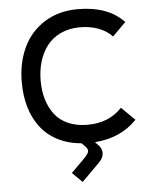

<svg xmlns="http://www.w3.org/2000/svg" viewBox="-57 -687 732 930"><g transform="rotate(-5 309.0 -222.0)"><path d="M522.9 -146 587.9 -82Q508.8 0 384.8 8.8V11.2L395 21Q415 40 415.5 63Q416 85.9 395 107.9L307.1 195.8L258.8 147.9L321.8 85Q342.3 64.5 345.7 52.7Q349.1 41 335.9 26.9L317.9 8.8Q252.4 2.9 201.9 -23.4Q151.4 -49.8 119.4 -92.3Q87.4 -134.8 71.3 -189.7Q55.2 -244.6 55.2 -310.1Q55.2 -404.3 89.8 -478.5Q124.5 -552.7 193.4 -596.4Q262.2 -640.1 356 -640.1Q502.9 -640.1 580.1 -558.1L515.1 -493.2Q489.3 -521.5 447.8 -536.9Q406.2 -552.2 356 -551.8Q304.7 -551.3 264.2 -532Q223.6 -512.7 198.2 -479.5Q172.9 -446.3 159.9 -403.1Q147 -359.9 147 -310.1Q147 -261.2 158.9 -220.5Q170.9 -179.7 195.1 -147.2Q219.2 -114.7 260 -96.4Q300.8 -78.1 355 -78.1Q459.5 -78.1 522.9 -146Z"/></g></svg>

Font: Sinkin Sans 400 Regular
Style: Regular
Weight: 400
Designer: Keith Bates
Foundry: K-Type
Version: Sinkin Sans (version 1.0)  by Keith Bates   •   © 2014   www